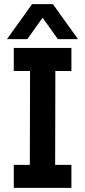

<svg xmlns="http://www.w3.org/2000/svg" viewBox="-20 -913 414 933"><path d="M47 -112H125L126 -568H47V-680H327V-568H249L248 -112H327V0H47ZM136 -893H237L359 -723H261L187 -827L113 -723H14Z"/></svg>

Font: Teachers SemiBold
Style: Regular
Weight: 600
Designer: Alfredo Marco Pradil & Chank Diesel
Version: Version 0.009